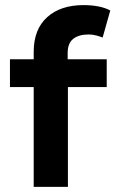

<svg xmlns="http://www.w3.org/2000/svg" viewBox="-20 -732 452 752"><path d="M398 -500V-391H246V0H112V-391H19V-500H112V-529Q112 -617 164.5 -664.5Q217 -712 307 -712Q338 -712 364.5 -707Q391 -702 412 -691L382 -585Q372 -589 357.5 -593Q343 -597 327 -597Q289 -597 267 -580Q245 -563 245 -524V-500Z"/></svg>

Font: Prodigy Sans SemiBold
Style: Regular
Weight: 600
Designer: Wei Huang
Foundry: Wei Huang
Version: Version 1.003; ttfautohint (v1.8.3)